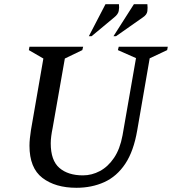

<svg xmlns="http://www.w3.org/2000/svg" viewBox="-20 -882 817 912"><path d="M343 10Q243 10 181.5 -37Q120 -84 120 -190Q120 -207 122 -225.5Q124 -244 127 -264L186 -604L117 -644L120 -660H375L371 -644L288 -604L230 -274Q226 -255 223.5 -236Q221 -217 221 -201Q221 -120 262 -84.5Q303 -49 374 -49Q416 -49 454.5 -69.5Q493 -90 521.5 -132Q550 -174 562 -239L626 -606L540 -644L544 -660H777L774 -644L691 -605L632 -264Q615 -164 575 -104Q535 -44 475.5 -17Q416 10 343 10ZM402 -710 481 -862H545Q547 -846 544 -830Q541 -814 522 -799L415 -710ZM519 -710 616 -862H680Q682 -846 680 -829Q678 -812 658 -799L531 -710Z"/></svg>

Font: Spectral SC Medium
Style: Italic
Weight: 500
Italic angle: -10°
Designer: Jean-Baptiste Levee
Foundry: Production Type
Version: Version 2.001